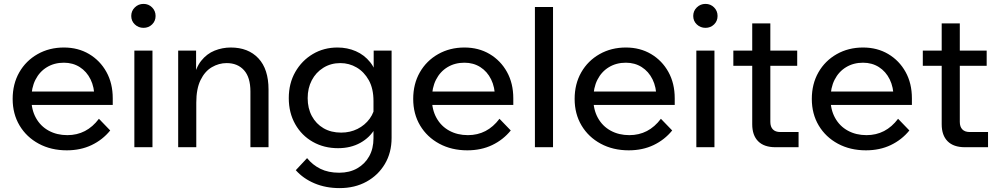

<svg xmlns="http://www.w3.org/2000/svg" viewBox="-20 -756 5129 986"><path d="M488 -146 546 -86Q507 -38 450.5 -11Q394 16 323 16Q242 16 179 -18Q116 -52 80.5 -111.5Q45 -171 45 -248Q45 -325 79 -384.5Q113 -444 173 -478Q233 -512 308 -512Q381 -512 437.5 -478.5Q494 -445 526.5 -386.5Q559 -328 559 -251V-245H465V-254Q465 -308 445 -348.5Q425 -389 389.5 -411.5Q354 -434 308 -434Q259 -434 221 -411Q183 -388 162 -346.5Q141 -305 141 -249Q141 -193 164.5 -150.5Q188 -108 230 -85Q272 -62 326 -62Q425 -62 488 -146ZM559 -217H114V-286H543L559 -251Z M763 0H670V-496H763ZM717 -613Q691 -613 672.5 -630.5Q654 -648 654 -674Q654 -700 672.5 -718Q691 -736 717 -736Q743 -736 761 -718Q779 -700 779 -674Q779 -648 761 -630.5Q743 -613 717 -613Z M1359 0H1266V-286Q1266 -359 1233 -395.5Q1200 -432 1144 -432Q1104 -432 1068 -411Q1032 -390 1010 -345Q988 -300 988 -229V0H895V-496H987V-344H973Q984 -407 1013 -443.5Q1042 -480 1082 -496Q1122 -512 1165 -512Q1255 -512 1307 -456.5Q1359 -401 1359 -296Z M1991 -48Q1991 28 1956.5 86Q1922 144 1862 177Q1802 210 1724 210Q1653 210 1595 185.5Q1537 161 1499 118L1557 56Q1585 91 1625.5 111Q1666 131 1722 131Q1775 131 1814.5 108.5Q1854 86 1876 46.5Q1898 7 1898 -46V-237Q1898 -301 1874 -344Q1850 -387 1811.5 -409.5Q1773 -432 1728 -432Q1679 -432 1640.5 -408Q1602 -384 1581 -343.5Q1560 -303 1560 -252Q1560 -200 1581.5 -160Q1603 -120 1641.5 -97.5Q1680 -75 1732 -75Q1778 -75 1816 -94Q1854 -113 1878.5 -146.5Q1903 -180 1907 -223L1926 -204Q1933 -144 1906.5 -97Q1880 -50 1830.5 -22.5Q1781 5 1716 5Q1644 5 1586.5 -27.5Q1529 -60 1496 -118.5Q1463 -177 1463 -252Q1463 -328 1496.5 -386.5Q1530 -445 1586.5 -478.5Q1643 -512 1713 -512Q1764 -512 1807.5 -493Q1851 -474 1881 -436.5Q1911 -399 1920 -344H1899V-496H1991Z M2545 -146 2603 -86Q2564 -38 2507.5 -11Q2451 16 2380 16Q2299 16 2236 -18Q2173 -52 2137.5 -111.5Q2102 -171 2102 -248Q2102 -325 2136 -384.5Q2170 -444 2230 -478Q2290 -512 2365 -512Q2438 -512 2494.5 -478.5Q2551 -445 2583.5 -386.5Q2616 -328 2616 -251V-245H2522V-254Q2522 -308 2502 -348.5Q2482 -389 2446.5 -411.5Q2411 -434 2365 -434Q2316 -434 2278 -411Q2240 -388 2219 -346.5Q2198 -305 2198 -249Q2198 -193 2221.5 -150.5Q2245 -108 2287 -85Q2329 -62 2383 -62Q2482 -62 2545 -146ZM2616 -217H2171V-286H2600L2616 -251Z M2820 0H2727V-720H2820Z M3374 -146 3432 -86Q3393 -38 3336.5 -11Q3280 16 3209 16Q3128 16 3065 -18Q3002 -52 2966.5 -111.5Q2931 -171 2931 -248Q2931 -325 2965 -384.5Q2999 -444 3059 -478Q3119 -512 3194 -512Q3267 -512 3323.5 -478.5Q3380 -445 3412.5 -386.5Q3445 -328 3445 -251V-245H3351V-254Q3351 -308 3331 -348.5Q3311 -389 3275.5 -411.5Q3240 -434 3194 -434Q3145 -434 3107 -411Q3069 -388 3048 -346.5Q3027 -305 3027 -249Q3027 -193 3050.5 -150.5Q3074 -108 3116 -85Q3158 -62 3212 -62Q3311 -62 3374 -146ZM3445 -217H3000V-286H3429L3445 -251Z M3649 0H3556V-496H3649ZM3603 -613Q3577 -613 3558.5 -630.5Q3540 -648 3540 -674Q3540 -700 3558.5 -718Q3577 -736 3603 -736Q3629 -736 3647 -718Q3665 -700 3665 -674Q3665 -648 3647 -630.5Q3629 -613 3603 -613Z M4081 0H3962Q3904 0 3873.5 -30.5Q3843 -61 3843 -118V-636H3936V-130Q3936 -105 3949 -91.5Q3962 -78 3987 -78H4081ZM4074 -418H3746V-496H4074Z M4592 -146 4650 -86Q4611 -38 4554.5 -11Q4498 16 4427 16Q4346 16 4283 -18Q4220 -52 4184.5 -111.5Q4149 -171 4149 -248Q4149 -325 4183 -384.5Q4217 -444 4277 -478Q4337 -512 4412 -512Q4485 -512 4541.5 -478.5Q4598 -445 4630.5 -386.5Q4663 -328 4663 -251V-245H4569V-254Q4569 -308 4549 -348.5Q4529 -389 4493.5 -411.5Q4458 -434 4412 -434Q4363 -434 4325 -411Q4287 -388 4266 -346.5Q4245 -305 4245 -249Q4245 -193 4268.5 -150.5Q4292 -108 4334 -85Q4376 -62 4430 -62Q4529 -62 4592 -146ZM4663 -217H4218V-286H4647L4663 -251Z M5054 0H4935Q4877 0 4846.5 -30.5Q4816 -61 4816 -118V-636H4909V-130Q4909 -105 4922 -91.5Q4935 -78 4960 -78H5054ZM5047 -418H4719V-496H5047Z"/></svg>

Font: Wix Madefor Display Medium
Style: Regular
Weight: 500
Designer: Dalton Maag Ltd
Foundry: Dalton Maag Ltd
Version: Version 3.100